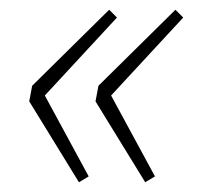

<svg xmlns="http://www.w3.org/2000/svg" viewBox="-20 -448 412 394"><path d="M142 -74 40 -240 46 -272 204 -428 220 -412 72 -252 162 -86ZM278 -74 176 -240 182 -272 340 -428 356 -412 208 -252 298 -86Z"/></svg>

Font: Source Sans Variable
Style: Italic
Weight: 200
Italic angle: -11°
Designer: Paul D. Hunt
Foundry: Adobe Systems Incorporated
Version: Version 3.006;hotconv 1.0.111;makeotfexe 2.5.65597